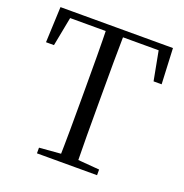

<svg xmlns="http://www.w3.org/2000/svg" viewBox="-130 -844 920 961"><g transform="rotate(20 329.5 -364.0)"><path d="M169.8 0H489.9V-30.1L341.7 -42.1H317L169.8 -30.1ZM283.2 0H376.3C374.1 -111.5 374.1 -223.9 374.1 -337V-391.1C374.1 -504.5 374.1 -617.8 376.3 -728H283.2C286.2 -616.6 286.2 -504.3 286.2 -391.1V-336.8C286.2 -223.3 286.2 -110.8 283.2 0ZM22.2 -538.1H64.6L101.1 -728L58.8 -693H600.4L559.2 -728L595.1 -538.1H638.1L629.3 -728H30.2Z"/></g></svg>

Font: Source Han Serif TW VF
Style: Regular
Weight: 250
Designer: Ryoko NISHIZUKA 西塚涼子 (kana & ideographs); Frank Grießhammer (Latin, Greek & Cyrillic); Wenlong ZHANG 张文龙 (bopomofo); San
Foundry: Adobe
Version: Version 2.002;hotconv 1.1.0;makeotfexe 2.6.0